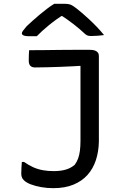

<svg xmlns="http://www.w3.org/2000/svg" viewBox="-20 -962 640 1002"><path d="M261 -69Q295 -69 322 -76.5Q349 -84 370 -102Q381 -117 387.5 -134.5Q394 -152 397 -175Q400 -198 400 -227Q400 -277 400 -328Q400 -379 400 -431Q400 -483 400 -537Q400 -591 400 -647L417 -606L384 -633L428 -620Q393 -618 358.5 -616Q324 -614 291 -613Q258 -612 225.5 -611Q193 -610 161 -610Q151 -610 143.5 -614.5Q136 -619 133 -627Q130 -635 130 -646Q130 -661 130.5 -674Q131 -687 132 -700Q171 -700 210.5 -700.5Q250 -701 289.5 -701.5Q329 -702 369 -702Q409 -702 448 -702Q465 -702 475 -698.5Q485 -695 490.5 -688Q496 -681 496 -670Q496 -616 496 -561Q496 -506 496 -450Q496 -394 496 -337Q496 -280 496 -223Q495 -171 480.5 -126.5Q466 -82 437 -49.5Q408 -17 363.5 1.5Q319 20 258 20Q225 20 194.5 14.5Q164 9 140.5 0Q117 -9 104 -22Q100 -26 97 -31Q94 -36 92.5 -42.5Q91 -49 91 -57Q91 -74 92 -88Q93 -102 94 -117H105Q131 -99 155 -88.5Q179 -78 205 -73.5Q231 -69 261 -69ZM263 -942Q271 -942 282 -942Q293 -942 303.5 -942Q314 -942 321 -942Q335 -942 346 -938.5Q357 -935 378 -919Q390 -910 408 -894.5Q426 -879 446 -860.5Q466 -842 486 -821Q506 -800 523 -779Q508 -777 490.5 -775.5Q473 -774 456 -774Q442 -774 434.5 -777.5Q427 -781 417 -791Q397 -810 364.5 -835.5Q332 -861 281 -894L336 -878Q320 -878 303.5 -878Q287 -878 270 -878L325 -895Q271 -860 234 -829.5Q197 -799 172 -773H132Q118 -773 109.5 -775Q101 -777 97.5 -780.5Q94 -784 94 -788Q94 -793 99.5 -801Q105 -809 119 -825Q133 -838 150.5 -854Q168 -870 188 -886.5Q208 -903 227 -917.5Q246 -932 263 -942Z"/></svg>

Font: Rec Mono Semicasual
Style: Regular
Weight: 400
Version: Version 1.085; ttfautohint (v1.8.4.7-5d5b)